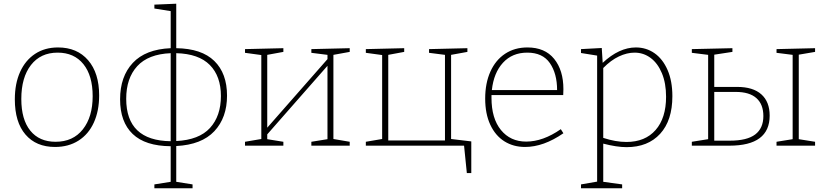

<svg xmlns="http://www.w3.org/2000/svg" viewBox="-20 -786 4461 1036"><path d="M515 -271Q515 -188 486.5 -125Q458 -62 404 -27.5Q350 7 277 7Q175 7 117.5 -60Q60 -127 60 -250Q60 -335 88.5 -398Q117 -461 169.5 -495.5Q222 -530 293 -530Q396 -530 455.5 -461Q515 -392 515 -271ZM95 -252Q95 -141 143.5 -81Q192 -21 280 -21Q374 -21 427 -88Q480 -155 480 -267Q480 -378 430 -440Q380 -502 291 -502Q199 -502 147 -435Q95 -368 95 -252Z M931 2V195L1019 209V230H813V209L901 195V3Q764 2 696 -63Q628 -128 628 -250Q628 -373 696.5 -446.5Q765 -520 901 -526V-726L813 -740V-761L931 -766V-526Q1068 -524 1136.5 -457Q1205 -390 1205 -270Q1205 -151 1136.5 -78Q1068 -5 931 2ZM931 -499V-25Q1054 -31 1113 -95.5Q1172 -160 1172 -268Q1172 -375 1112 -435.5Q1052 -496 931 -499ZM901 -24V-499Q780 -494 720.5 -429Q661 -364 661 -253Q661 -27 901 -24Z M1867 -526V-506L1779 -490V-36L1867 -21V0H1660V-21L1747 -35V-431L1422 -61V-35L1509 -21V0H1302V-21L1390 -36V-489L1302 -501V-521L1509 -526V-506L1422 -490V-97L1747 -467V-490L1660 -501V-521Z M2414 -490V-36L2523 -23V148H2499L2484 0H1954V-21L2042 -36V-489L1954 -501V-521L2161 -526V-506L2075 -490V-28H2381V-490L2295 -501V-521L2502 -526V-506Z M3006 -89 3020 -67Q2913 7 2813 7Q2750 7 2701.5 -23.5Q2653 -54 2625.5 -113Q2598 -172 2598 -254Q2598 -337 2626 -399.5Q2654 -462 2705.5 -496Q2757 -530 2826 -530Q2920 -530 2970 -468.5Q3020 -407 3020 -305Q3020 -288 3019 -273H2632V-258Q2632 -147 2683 -84.5Q2734 -22 2819 -22Q2910 -22 3006 -89ZM2634 -300H2986Q2986 -389 2947 -445.5Q2908 -502 2825 -502Q2744 -502 2694 -447.5Q2644 -393 2634 -300Z M3608 -267Q3608 -136 3542 -64Q3476 8 3361 8Q3308 8 3235 -11V195L3337 209V230H3115V209L3202 194V-486L3115 -500V-521L3227 -527L3232 -447Q3321 -530 3411 -530Q3467 -530 3511.5 -499Q3556 -468 3582 -408.5Q3608 -349 3608 -267ZM3574 -264Q3574 -337 3551.5 -391Q3529 -445 3490.5 -473.5Q3452 -502 3404 -502Q3363 -502 3319.5 -481.5Q3276 -461 3235 -419V-42Q3302 -20 3360 -20Q3461 -20 3517.5 -84.5Q3574 -149 3574 -264Z M3958 -317Q4043 -317 4088 -277Q4133 -237 4133 -162Q4133 0 3916 0H3713V-21L3801 -35V-490L3713 -501V-521L3932 -526V-506L3834 -491V-317ZM4378 -526V-506L4290 -491V-35L4378 -21V0H4170V-21L4257 -35V-490L4170 -501V-521ZM3918 -27Q4011 -27 4055 -60.5Q4099 -94 4099 -160Q4099 -223 4061.5 -256.5Q4024 -290 3950 -290H3834V-27Z"/></svg>

Font: Bitter Pro ExtraLight
Style: Regular
Weight: 275
Designer: Sol Matas, and Bitter project Authors
Foundry: Sol Matas
Version: Version 1.010